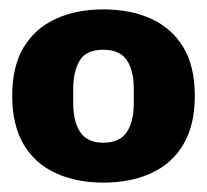

<svg xmlns="http://www.w3.org/2000/svg" viewBox="-20 -718 440 409"><path d="M200 -329Q142 -329 98 -349.5Q54 -370 30 -411Q6 -452 6 -514Q6 -576 30 -616.5Q54 -657 98 -677.5Q142 -698 200 -698Q259 -698 303 -677.5Q347 -657 371 -616.5Q395 -576 395 -514Q395 -452 371 -411Q347 -370 303 -349.5Q259 -329 200 -329ZM200 -414Q235 -414 250 -436.5Q265 -459 265 -498V-529Q265 -568 250 -590Q235 -612 200 -612Q163 -612 149.5 -588.5Q136 -565 136 -529V-498Q136 -459 151 -436.5Q166 -414 200 -414Z"/></svg>

Font: Archivo SemiBold Black
Style: Regular
Weight: 900
Version: Version 2.001